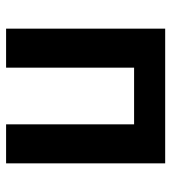

<svg xmlns="http://www.w3.org/2000/svg" viewBox="14 -576 562 630"><g transform="rotate(90 295.0 -261.0)"><path d="M74 -522H516V0H388V-420H202V0H74Z"/></g></svg>

Font: IBMPlexSans-SemiBold
Style: Regular
Weight: 600
Designer: Mike Abbink, Paul van der Laan, Pieter van Rosmalen
Foundry: Bold Monday
Version: Version 3.1